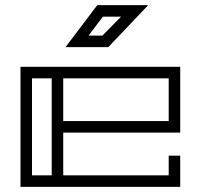

<svg xmlns="http://www.w3.org/2000/svg" viewBox="-20 -730 778 750"><path d="M60 -469H684V-212H227V-45H639V-122H684V0H60ZM227 -424V-257H639V-424ZM105 -45H182V-424H105ZM559 -710 403 -546H236L360 -710ZM453 -665H382L326 -591H380Z"/></svg>

Font: Geostar
Style: Regular
Weight: 400
Designer: Joe Prince
Foundry: Joe Prince
Version: Version 1.002